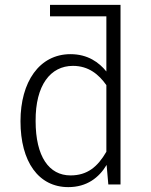

<svg xmlns="http://www.w3.org/2000/svg" viewBox="-20 -756 619 787"><path d="M474 -736H185V-689H416V-463C386 -500 340 -534 269 -534C141 -534 64 -420 64 -259C64 -93 138 11 260 11C336 11 386 -28 417 -80L424 0H474ZM269 -37C181 -37 126 -114 126 -260C125 -407 187 -486 279 -486C343 -486 385 -451 416 -407V-134C380 -72 338 -37 269 -37Z"/></svg>

Font: FiraGO Light
Style: Regular
Weight: 300
Designer: bBox Type
Foundry: bBox Type GmbH
Version: Version 1.001;PS 001.001;hotconv 1.0.88;makeotf.lib2.5.64775